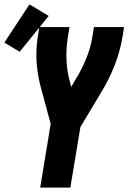

<svg xmlns="http://www.w3.org/2000/svg" viewBox="-59 -859 588 879"><path d="M125 0 173 -292 130 -451Q114 -507 109 -568Q104 -629 114 -691L121 -735H259L252 -691Q243 -637 245.5 -583.5Q248 -530 262 -480L267 -461L287 -495Q315 -541 335.5 -590.5Q356 -640 364 -691L371 -735H509L502 -691Q491 -625 466 -560.5Q441 -496 404 -436L309 -277L263 0ZM31 -622 -39 -664 76 -839 164 -786Z"/></svg>

Font: Iosevka Curly Heavy Oblique
Style: Regular
Weight: 900
Italic angle: -9°
Monospace: yes
Designer: Belleve Invis
Foundry: Belleve Invis
Version: Version 11.1.0; ttfautohint (v1.8.3)